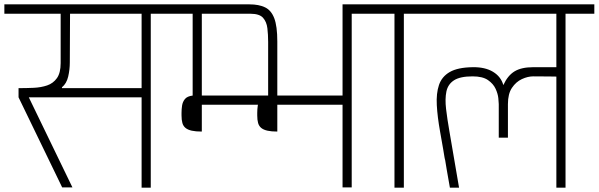

<svg xmlns="http://www.w3.org/2000/svg" viewBox="-56 -860 2744 880"><path d="M-36 -797V-840H767V-797H635V0H593V-414H76L276 -1H229L29 -414V-456Q64 -456 98 -457.5Q132 -459 160 -468.5Q188 -478 205 -502Q222 -526 222 -571V-797ZM228 -456H593V-797H265L264 -574Q264 -541 256.5 -509Q249 -477 228 -460Z M1687 -840V-797H1556V-1H1514V-380H1215V-257Q1188 -257 1170 -261Q1152 -265 1141.5 -273.5Q1131 -282 1127 -296Q1123 -310 1123 -331V-343Q1123 -359 1125.5 -376Q1128 -393 1138.5 -406Q1149 -419 1173 -422V-668Q1173 -701 1169.5 -730.5Q1166 -760 1149.5 -778.5Q1133 -797 1092 -797H926V-840H1088Q1130 -840 1158.5 -826.5Q1187 -813 1201 -776.5Q1215 -740 1215 -670V-422H1514V-840ZM869 -257Q841 -257 823 -261Q805 -265 794.5 -273.5Q784 -282 780 -296Q776 -310 776 -331V-343Q776 -359 778.5 -376Q781 -393 791.5 -406Q802 -419 827 -422V-797H697V-840H1055V-797H869V-422H1221V-380H869Z M1615 -797V-840H1932V-797H1795V0H1752V-797Z M2230 -229Q2230 -264 2230 -300.5Q2230 -337 2230 -383Q2230 -390 2228 -410Q2226 -430 2215.5 -453Q2205 -476 2180.5 -493Q2156 -510 2110 -510Q2053 -510 2025 -492Q1997 -474 1990 -440.5Q1983 -407 1988.5 -360.5Q1994 -314 2004 -257L2048 0H2006Q1996 -55 1991.5 -82.5Q1987 -110 1985.5 -119Q1984 -128 1984 -128Q1984 -128 1983.5 -128.5Q1983 -129 1981.5 -138Q1980 -147 1975.5 -174.5Q1971 -202 1961 -257Q1949 -324 1946 -378Q1943 -432 1956 -470.5Q1969 -509 2005.5 -530Q2042 -551 2110 -552Q2167 -553 2203.5 -531Q2240 -509 2251 -470Q2271 -514 2302.5 -533Q2334 -552 2387 -552H2494Q2494 -555 2494 -580.5Q2494 -606 2494 -642Q2494 -678 2494 -713.5Q2494 -749 2494 -773Q2494 -797 2494 -797Q2422 -797 2341.5 -797Q2261 -797 2177 -797Q2093 -797 2012.5 -797Q1932 -797 1860 -797Q1860 -806 1860 -807Q1860 -808 1860 -813.5Q1860 -819 1860 -840Q1964 -840 2064.5 -840Q2165 -840 2264 -840Q2363 -840 2463 -840Q2563 -840 2668 -840V-797H2536V0H2494V-509Q2494 -509 2463 -509.5Q2432 -510 2388 -510Q2363 -510 2336 -497.5Q2309 -485 2290.5 -457.5Q2272 -430 2272 -383Q2272 -383 2272 -364.5Q2272 -346 2272 -319.5Q2272 -293 2272 -268Q2272 -243 2272 -229Z"/></svg>

Font: Matangi Light
Style: Regular
Weight: 300
Designer: Prashant Pant
Foundry: The Graphic Ant
Version: Version 3.002